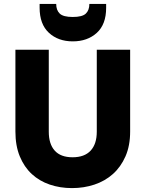

<svg xmlns="http://www.w3.org/2000/svg" viewBox="-20 -957 745 984"><path d="M59 -702H230V-282Q230 -219 260.5 -185Q291 -151 352 -151Q413 -151 444.5 -185Q476 -219 476 -282V-702H647V-283Q647 -210 623 -155.5Q599 -101 558.5 -65Q518 -29 464 -11Q410 7 349 7Q288 7 235 -11Q182 -29 143 -65Q104 -101 81.5 -155.5Q59 -210 59 -283ZM524 -917Q524 -832 476 -788.5Q428 -745 353 -745Q278 -745 230.5 -789Q183 -833 183 -918V-937H268Q268 -905 286 -887.5Q304 -870 353 -870Q402 -870 420 -887.5Q438 -905 438 -937H524Z"/></svg>

Font: SVN-Poppins
Style: Bold
Weight: 700
Designer: Ninad Kale (Devanagari), Jonny Pinhorn (Latin)
Foundry: Indian Type Foundry
Version: Version 3.200;PS 1.000;hotconv 16.6.54;makeotf.lib2.5.65590